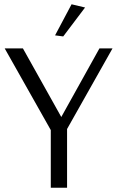

<svg xmlns="http://www.w3.org/2000/svg" viewBox="-20 -876 547 896"><path d="M275 -706 237 -711 314 -856 377 -841ZM217 0V-269L2 -650H87L266 -330L444 -650H505L293 -274V0Z"/></svg>

Font: Arsenal SC
Style: Regular
Weight: 400
Designer: Andrij Shevchenko
Foundry: Stairsfor
Version: Version 2.001; ttfautohint (v1.8.4.7-5d5b)